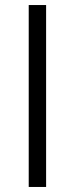

<svg xmlns="http://www.w3.org/2000/svg" viewBox="-20 -742 306 762"><path d="M94 0V-722H163V0Z"/></svg>

Font: Alexandria Light
Style: Regular
Weight: 300
Designer: Mohamed Gaber
Foundry: Kief Type Foundry
Version: Version 5.100